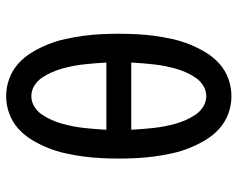

<svg xmlns="http://www.w3.org/2000/svg" viewBox="-96 -688 791 640"><g transform="rotate(90 300.0 -367.5)"><path d="M300 8Q270 8 241.5 -2.5Q213 -13 191 -33Q169 -53 153.5 -79Q138 -105 127 -132.5Q116 -160 109.5 -189.5Q103 -219 99 -248.5Q95 -278 93.5 -308Q92 -338 92 -368Q92 -397 93.5 -427Q95 -457 99 -486.5Q103 -516 109.5 -545.5Q116 -575 127 -602.5Q138 -630 153.5 -656Q169 -682 191 -702Q213 -722 241.5 -732.5Q270 -743 300 -743Q330 -743 358.5 -732.5Q387 -722 409 -702Q431 -682 446.5 -656Q462 -630 473 -602.5Q484 -575 490.5 -545.5Q497 -516 501 -486.5Q505 -457 506.5 -427Q508 -397 508 -367Q508 -338 506.5 -308Q505 -278 501 -248.5Q497 -219 490.5 -189.5Q484 -160 473 -132.5Q462 -105 446.5 -79Q431 -53 409 -33Q387 -13 358.5 -2.5Q330 8 300 8ZM412 -409Q411 -428 409.5 -446.5Q408 -465 406 -483.5Q404 -502 400.5 -520Q397 -538 392 -556Q387 -574 379.5 -591Q372 -608 361.5 -623.5Q351 -639 335 -649Q319 -659 300 -659Q281 -659 265 -649Q249 -639 238.5 -623.5Q228 -608 220.5 -591Q213 -574 208 -556Q203 -538 199.5 -520Q196 -502 194 -483.5Q192 -465 190.5 -446.5Q189 -428 188 -409ZM300 -76Q319 -76 335 -86Q351 -96 361.5 -111.5Q372 -127 379.5 -144Q387 -161 392 -179Q397 -197 400.5 -215Q404 -233 406 -251.5Q408 -270 409.5 -288.5Q411 -307 412 -326H188Q189 -307 190.5 -288.5Q192 -270 194 -251.5Q196 -233 199.5 -215Q203 -197 208 -179Q213 -161 220.5 -144Q228 -127 238.5 -111.5Q249 -96 265 -86Q281 -76 300 -76Z"/></g></svg>

Font: Iosevka HT Medium Extended
Style: Regular
Weight: 500
Width: 7
Monospace: yes
Designer: Belleve Invis
Foundry: Belleve Invis
Version: Version 32.3.0; ttfautohint (v1.8.4)